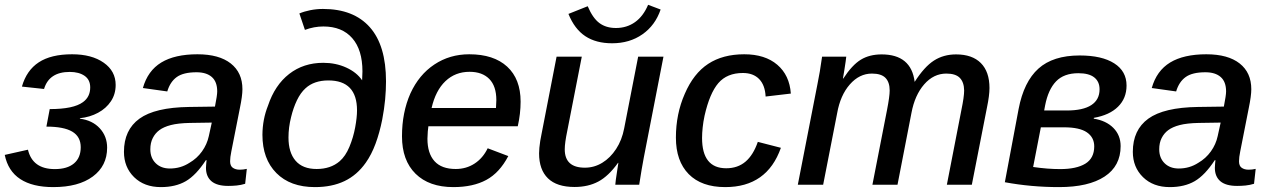

<svg xmlns="http://www.w3.org/2000/svg" viewBox="-22 -762 5233 792"><path d="M197.8 9.8Q112.3 9.8 61.8 -23.2Q11.2 -56.2 -2.4 -123L93.3 -144.5Q112.3 -64.5 204.1 -64.5Q255.4 -64.5 283.2 -87.9Q311 -111.3 311 -154.8Q311 -198.2 276.1 -219Q241.2 -239.7 169.4 -239.7L183.1 -312Q281.7 -312 320.3 -340.8Q350.1 -362.3 350.1 -401.4Q350.1 -433.1 326.9 -449.2Q303.7 -465.3 265.6 -465.3Q180.7 -465.3 159.7 -395L68.4 -404.8Q87.4 -471.7 137.9 -504.9Q188.5 -538.1 275.4 -538.1Q356.4 -538.1 405.8 -503.4Q455.1 -468.8 455.1 -411.6Q455.1 -373.5 435.5 -344.2Q416 -314.9 382.6 -296.9Q349.1 -278.8 307.6 -274.4V-272.5Q359.4 -265.6 389.6 -232.7Q419.9 -199.7 419.9 -152.8Q419.9 -77.6 360.8 -33.9Q301.8 9.8 197.8 9.8Z M919.4 4.9Q873 4.9 850.3 -14.4Q827.6 -33.7 827.6 -69.8Q827.6 -78.1 828.6 -85.9Q829.6 -93.8 830.1 -101.1H827.1Q786.6 -39.1 744.4 -14.6Q702.1 9.8 641.6 9.8Q573.2 9.8 531.2 -31.2Q489.3 -72.3 489.3 -135.7Q489.3 -226.1 553.2 -272.5Q617.2 -318.8 757.8 -320.8L864.7 -322.3Q874 -368.7 874 -384.8Q874 -424.8 851.8 -444.3Q829.6 -463.9 788.6 -463.9Q734.4 -463.9 707 -444.1Q679.7 -424.3 668 -384.8L567.4 -398.9Q587.4 -470.2 643.3 -504.2Q699.2 -538.1 792.5 -538.1Q881.8 -538.1 929.9 -500.2Q978 -462.4 978 -394Q978 -366.7 967.8 -317.4L932.1 -136.7Q927.2 -112.8 927.2 -96.7Q927.2 -77.6 938.5 -69.8Q949.7 -62 966.8 -62Q981.4 -62 996.1 -65.4L989.3 -3.9Q971.7 1.5 954.3 3.2Q937 4.9 919.4 4.9ZM598.1 -146Q598.1 -110.4 620.4 -88.6Q642.6 -66.9 678.7 -66.9Q723.1 -66.9 759.3 -90.3Q790.5 -108.4 811.3 -137.5Q832 -166.5 839.4 -200.7L851.6 -256.3L760.7 -254.9Q712.4 -253.9 682.6 -246.1Q652.8 -238.3 635.3 -225.1Q618.2 -212.4 608.2 -192.6Q598.1 -172.9 598.1 -146Z M1276.9 9.8Q1175.3 9.8 1117.9 -48.3Q1060.5 -106.4 1060.5 -206.1Q1061 -270 1083.5 -326.2Q1111.8 -411.1 1170.9 -457Q1230 -502.9 1311.5 -502.9Q1363.3 -502.9 1406.5 -483.2Q1449.7 -463.4 1471.7 -430.7L1473.1 -467.3Q1473.1 -556.6 1430.9 -604.7Q1388.7 -652.8 1312 -652.8Q1273.4 -652.8 1235.8 -638.7L1212.9 -706.5Q1232.4 -714.8 1258.1 -720Q1283.7 -725.1 1310.1 -725.1Q1436.5 -725.1 1503.4 -649.9Q1570.3 -574.7 1570.3 -426.3Q1570.3 -391.1 1566.7 -351.8Q1563 -312.5 1554.7 -269Q1543.9 -214.4 1527.1 -169.2Q1510.3 -124 1486.8 -90.8Q1450.7 -39.6 1398.9 -14.9Q1347.2 9.8 1276.9 9.8ZM1284.2 -64.9Q1341.8 -64.9 1378.9 -96.7Q1403.3 -117.7 1419.4 -156.5Q1435.5 -195.3 1443.1 -236.6Q1450.7 -277.8 1450.7 -306.6Q1450.7 -430.2 1332.5 -430.2Q1273.4 -430.2 1238.3 -397.9Q1217.8 -379.4 1202.9 -348.4Q1188 -317.4 1178.7 -278.8Q1168 -236.3 1168 -194.8Q1168 -132.8 1197.3 -98.9Q1226.6 -64.9 1284.2 -64.9Z M1745.1 -241.2Q1742.2 -224.6 1741.2 -189.9Q1741.2 -129.4 1770.3 -97.2Q1799.3 -64.9 1857.9 -64.9Q1901.4 -64.9 1935.8 -87.4Q1970.2 -109.9 1989.7 -150.4L2074.7 -118.2Q2038.6 -49.3 1983.9 -19.8Q1929.2 9.8 1848.1 9.8Q1748 9.8 1692.1 -45.4Q1636.2 -100.6 1636.2 -199.7Q1636.2 -298.3 1670.9 -376.5Q1706.1 -453.6 1769.5 -495.8Q1833 -538.1 1913.6 -538.1Q2014.6 -538.1 2070.1 -487.1Q2125.5 -436 2125.5 -342.8Q2125.5 -293 2113.8 -241.2ZM1758.3 -316.4H2023.9L2025.4 -349.1Q2025.4 -406.7 1996.3 -436.3Q1967.3 -465.8 1915 -465.8Q1856 -465.8 1815.4 -427.2Q1774.9 -388.7 1758.3 -316.4Z M2527.3 -90.3Q2488.3 -35.6 2446.3 -13.2Q2404.3 9.3 2348.1 9.3Q2274.9 9.3 2238.3 -26.4Q2201.7 -62 2201.7 -129.4Q2201.7 -139.2 2202.9 -152.6Q2204.1 -166 2206.5 -180.9Q2209 -195.8 2211.9 -209.5L2273.9 -528.3H2377.9L2317.9 -221.7Q2307.6 -172.4 2307.6 -146Q2307.6 -70.3 2390.6 -70.3Q2429.2 -70.3 2462.4 -90.6Q2495.6 -110.8 2519.5 -147.5Q2543.5 -184.1 2552.7 -232.4L2610.4 -528.3H2714.8L2633.8 -112.8Q2629.4 -90.8 2624.8 -62.7Q2620.1 -34.7 2614.7 0H2516.1Q2516.1 -3.4 2518.3 -20.8Q2520.5 -38.1 2523.9 -58.3Q2527.3 -78.6 2528.8 -90.3ZM2502.9 -583.5Q2436.5 -583.5 2392.3 -612.8Q2348.1 -642.1 2322.8 -704.6L2402.3 -736.3Q2422.9 -687.5 2450.4 -667Q2478 -646.5 2518.6 -646.5Q2563.5 -646.5 2597.7 -670.9Q2631.8 -695.3 2651.4 -742.2L2703.1 -722.7Q2680.7 -657.2 2627.9 -620.4Q2575.2 -583.5 2502.9 -583.5Z M2973.6 -67.9Q3021 -67.9 3053.2 -95.2Q3085.4 -122.6 3104 -176.8L3199.2 -152.3Q3142.1 9.8 2969.7 9.8Q2871.6 9.8 2818.8 -43.9Q2766.1 -97.7 2766.1 -194.3Q2766.1 -292 2802.7 -375Q2838.9 -459 2899.2 -498.5Q2959.5 -538.1 3047.9 -538.1Q3133.8 -538.1 3184.3 -494.9Q3234.9 -451.7 3240.2 -376L3136.2 -363.8Q3133.8 -411.1 3109.4 -436Q3085 -460.9 3042.5 -460.9Q2977.1 -460.9 2941.2 -419.2Q2905.3 -377.4 2884.3 -284.7Q2878.9 -259.3 2876.5 -236.1Q2874 -212.9 2874 -192.9Q2874 -67.9 2973.6 -67.9Z M3576.7 0 3637.2 -309.6Q3647.9 -364.7 3647.9 -388.7Q3647.9 -422.9 3630.6 -440.7Q3613.3 -458.5 3574.7 -458.5Q3522.9 -458.5 3483.6 -413.8Q3444.3 -369.1 3431.2 -294.9L3373.5 0H3269L3350.1 -415.5Q3359.9 -461.9 3369.1 -528.3H3468.8Q3468.8 -524.9 3466.3 -508.1Q3463.9 -491.2 3460.7 -471.4Q3457.5 -451.7 3455.1 -438H3456.5Q3493.2 -494.1 3529.1 -515.9Q3564.9 -537.6 3614.7 -537.6Q3736.8 -537.6 3751 -424.3Q3791 -486.8 3830.6 -512.2Q3870.1 -537.6 3921.9 -537.6Q3988.3 -537.6 4023.9 -502Q4059.6 -466.3 4059.6 -398.9Q4059.6 -368.2 4049.3 -318.8L3986.8 0H3883.8L3943.8 -308.6Q3955.1 -362.8 3955.1 -388.7Q3954.6 -422.9 3937.3 -440.7Q3919.9 -458.5 3881.8 -458.5Q3829.1 -458.5 3790.3 -414.1Q3751.5 -369.6 3737.8 -296.4L3680.2 0Z M4625 -409.2Q4625 -356.4 4589.8 -321.8Q4554.7 -287.1 4490.2 -275.9L4489.7 -272.5Q4540.5 -264.6 4570.6 -234.4Q4600.6 -204.1 4600.6 -159.2Q4600.6 -77.1 4534.4 -33.7Q4468.3 9.8 4346.7 9.8Q4231.4 9.8 4123 -10.3L4179.7 -312Q4201.2 -424.8 4261.5 -479Q4321.8 -533.2 4431.6 -533.2Q4523.4 -533.2 4574.2 -500.7Q4625 -468.3 4625 -409.2ZM4377.9 -306.2Q4445.3 -306.2 4479.5 -328.4Q4513.7 -350.6 4513.7 -393.6Q4513.7 -425.3 4491.9 -442.6Q4470.2 -460 4426.3 -460Q4366.7 -460 4334.2 -426.3Q4301.8 -392.6 4289.1 -327.1L4285.2 -306.2ZM4239.7 -73.2Q4299.3 -64.5 4351.1 -64.5Q4418.5 -64.5 4455.1 -86.9Q4491.7 -109.4 4491.7 -158.2Q4491.7 -195.3 4461.4 -216.1Q4431.2 -236.8 4367.2 -236.8H4271.5Z M5081.1 4.9Q5034.7 4.9 5012 -14.4Q4989.3 -33.7 4989.3 -69.8Q4989.3 -78.1 4990.2 -85.9Q4991.2 -93.8 4991.7 -101.1H4988.8Q4948.2 -39.1 4906 -14.6Q4863.8 9.8 4803.2 9.8Q4734.9 9.8 4692.9 -31.2Q4650.9 -72.3 4650.9 -135.7Q4650.9 -226.1 4714.8 -272.5Q4778.8 -318.8 4919.4 -320.8L5026.4 -322.3Q5035.6 -368.7 5035.6 -384.8Q5035.6 -424.8 5013.4 -444.3Q4991.2 -463.9 4950.2 -463.9Q4896 -463.9 4868.7 -444.1Q4841.3 -424.3 4829.6 -384.8L4729 -398.9Q4749 -470.2 4804.9 -504.2Q4860.8 -538.1 4954.1 -538.1Q5043.5 -538.1 5091.6 -500.2Q5139.6 -462.4 5139.6 -394Q5139.6 -366.7 5129.4 -317.4L5093.8 -136.7Q5088.9 -112.8 5088.9 -96.7Q5088.9 -77.6 5100.1 -69.8Q5111.3 -62 5128.4 -62Q5143.1 -62 5157.7 -65.4L5150.9 -3.9Q5133.3 1.5 5116 3.2Q5098.6 4.9 5081.1 4.9ZM4759.8 -146Q4759.8 -110.4 4782 -88.6Q4804.2 -66.9 4840.3 -66.9Q4884.8 -66.9 4920.9 -90.3Q4952.1 -108.4 4972.9 -137.5Q4993.7 -166.5 5001 -200.7L5013.2 -256.3L4922.4 -254.9Q4874 -253.9 4844.2 -246.1Q4814.5 -238.3 4796.9 -225.1Q4779.8 -212.4 4769.8 -192.6Q4759.8 -172.9 4759.8 -146Z"/></svg>

Font: Arimo Medium
Style: Italic
Weight: 500
Italic angle: -12°
Designer: Steve Matteson
Foundry: Monotype Imaging Inc.
Version: Version 1.33